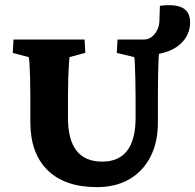

<svg xmlns="http://www.w3.org/2000/svg" viewBox="-20 -729 769 757"><path d="M362.3 8.8Q235.4 8.8 167.5 -58.1Q99.6 -125 99.6 -248V-351.6Q99.6 -390.6 98.6 -424.3Q97.7 -458 96.2 -479.5Q94.7 -501 92.8 -503.9L30.3 -520.5L33.2 -573.2H313.5L316.4 -520.5L253.9 -503.9Q252.9 -492.2 251.5 -470.7Q250 -449.2 249 -419.4Q248 -389.6 248 -351.6V-266.6Q247.1 -91.8 382.8 -91.8Q514.6 -91.8 514.6 -265.6V-334Q514.6 -377 513.7 -415Q512.7 -453.1 511.7 -477.5Q510.7 -502 508.8 -503.9L440.4 -520.5L443.4 -573.2H548.8Q563.5 -573.2 576.7 -582.5Q589.8 -591.8 598.6 -608.4Q607.4 -625 608.4 -643.6L610.4 -706.1Q670.9 -713.9 700.2 -697.8Q729.5 -681.6 729.5 -641.6Q729.5 -590.8 692.4 -556.6Q655.3 -522.5 591.8 -514.6L607.4 -528.3Q605.5 -508.8 604 -461.4Q602.5 -414.1 602.5 -334V-245.1Q602.5 -168 573.2 -110.8Q543.9 -53.7 490.2 -22.5Q436.5 8.8 362.3 8.8Z"/></svg>

Font: Crimson Pro ExtraBold
Style: Regular
Weight: 800
Designer: Jacques Le Bailly
Foundry: Baron von Fonthausen
Version: Version 1.003